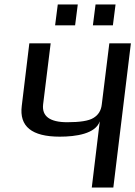

<svg xmlns="http://www.w3.org/2000/svg" viewBox="-20 -844 609 864"><path d="M429 -298 393 0H490L569 -649H472L438 -374C435 -346 422 -326 400 -313C379 -300 339 -294 283 -294C204 -294 168 -321 174 -374L208 -649H112L78 -368C66 -275 123 -229 249 -229C322 -229 410 -242 429 -298ZM318 -730 330 -824H240L228 -730ZM488 -730 500 -824H410L398 -730Z"/></svg>

Font: Gamestation Display
Style: Italic
Weight: 400
Designer: Jonas Hecksher
Foundry: Jonas Hecksher, Playtypeª, e-types AS
Version: Version 1.003